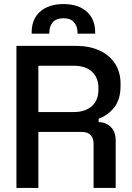

<svg xmlns="http://www.w3.org/2000/svg" viewBox="-20 -926 648 946"><path d="M61 0V-700H355Q420 -700 469.5 -677.5Q519 -655 546.5 -613Q574 -571 574 -513V-502Q574 -436 542.5 -396.5Q511 -357 466 -341V-325Q504 -323 527 -299.5Q550 -276 550 -232V0H441V-217Q441 -244 427 -260Q413 -276 382 -276H169V0ZM169 -374H343Q401 -374 433 -403.5Q465 -433 465 -484V-492Q465 -543 433.5 -572.5Q402 -602 343 -602H169ZM136 -760V-766Q136 -832 178 -869Q220 -906 293 -906Q365 -906 407 -869Q449 -832 449 -766V-760H362V-765Q362 -796 345 -816Q328 -836 293 -836Q257 -836 240 -816Q223 -796 223 -765V-760Z"/></svg>

Font: Space Grotesk Frontify Medium
Style: Regular
Weight: 500
Designer: Florian Karsten
Version: Version 2.000